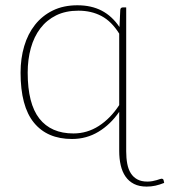

<svg xmlns="http://www.w3.org/2000/svg" viewBox="-20 -521 642 728"><path d="M432 -393.5Q403 -440 364.8 -460.2Q326.5 -480.5 277.5 -480.5Q229 -480.5 193 -462.8Q157 -445 133 -413.5Q109 -382 97 -339Q85 -296 85 -245.5Q85 -128 129.2 -71.5Q173.5 -15 258.5 -15Q310.5 -15 354.8 -43.5Q399 -72 432 -122.5ZM602.5 172.5Q585 179.5 569.2 183Q553.5 186.5 536 186.5Q508 186.5 488.2 176.5Q468.5 166.5 456 148.5Q443.5 130.5 437.8 105.8Q432 81 432 51.5V-97Q399 -49 353.5 -21.5Q308 6 253 6Q159 6 108.5 -56Q58 -118 58 -245.5Q58 -299.5 71.8 -346Q85.5 -392.5 112.8 -427Q140 -461.5 180.2 -481.2Q220.5 -501 273.5 -501Q326.5 -501 365.8 -480.5Q405 -460 433 -418.5L436 -483Q436.5 -493 446.5 -493H458.5V53Q458.5 78.5 462.5 99.8Q466.5 121 476 136Q485.5 151 500.8 159.2Q516 167.5 538.5 167.5Q549 167.5 558 165.8Q567 164 574 162Q581 160 585.8 158.2Q590.5 156.5 592.5 156.5Q594.5 156.5 597 157.5Q599.5 158.5 600.5 163Z"/></svg>

Font: Lato 2
Style: Regular
Weight: 200
Designer: Lukasz Dziedzic with Adam Twardoch and Botio Nikoltchev
Foundry: tyPoland Lukasz Dziedzic
Version: Version 2.015; 2015-08-06; http://www.latofonts.com/